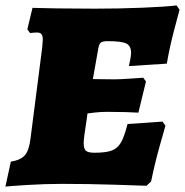

<svg xmlns="http://www.w3.org/2000/svg" viewBox="-40 -679 683 709"><path d="M309 -115Q351 -115 372.5 -123Q394 -131 406.5 -152.5Q419 -174 431 -221L560 -230L571 -215Q566 -198 549 -137.5Q532 -77 518 -9L501 7Q474 6 380 3Q286 0 190 0Q126 0 62 4Q-2 8 -20 10L0 -82Q37 -88 52.5 -106.5Q68 -125 73 -170L116 -505Q118 -527 118 -532Q118 -547 113 -553Q108 -559 96 -559Q88 -559 80.5 -558Q73 -557 71 -557L61 -571L80 -650Q103 -649 169.5 -648Q236 -647 310 -647Q400 -647 485.5 -650.5Q571 -654 612 -659L623 -643Q618 -625 602 -564Q586 -503 576 -444L436 -435Q437 -440 440.5 -456.5Q444 -473 444 -484Q444 -510 426 -518.5Q408 -527 358 -527Q339 -527 332.5 -522Q326 -517 323 -500L303 -387L382 -386Q400 -386 438 -388.5Q476 -391 489 -392L499 -378L471 -263Q459 -264 426 -265Q393 -266 356 -266Q333 -266 310.5 -263.5Q288 -261 283 -260L280 -237Q269 -169 269 -151Q269 -129 277.5 -122Q286 -115 309 -115Z"/></svg>

Font: Alegreya Black
Style: Italic
Weight: 900
Italic angle: -7°
Designer: Juan Pablo del Peral
Foundry: Huerta Tipografica
Version: Version 2.007; ttfautohint (v1.6)